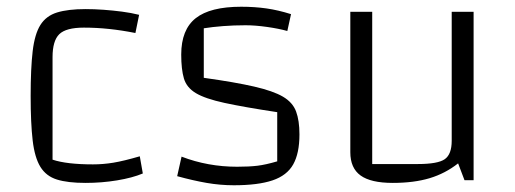

<svg xmlns="http://www.w3.org/2000/svg" viewBox="-20 -535 1530 570"><path d="M234 8Q181 8 149 -2Q117 -12 100 -39.5Q83 -67 77 -118Q71 -169 71 -250Q71 -332 77 -383Q83 -434 100 -461Q117 -488 149.5 -498Q182 -508 234 -508Q260 -508 287.5 -506Q315 -504 342 -500.5Q369 -497 393 -491L382 -437Q342 -445 304 -449Q266 -453 229 -453Q176 -453 156 -433.5Q136 -414 136 -365V-61Q178 -47 256 -47Q286 -47 316.5 -52Q347 -57 395 -71L404 -20Q373 -7 327.5 0.5Q282 8 234 8Z M518 -373Q518 -447 561 -481Q604 -515 696 -515Q736 -515 771 -510Q806 -505 844 -493L833 -443Q808 -450 773 -455Q738 -460 709 -460Q674 -460 642 -457.5Q610 -455 585 -451V-304Q678 -291 734.5 -278Q791 -265 820 -248Q849 -231 859 -204Q869 -177 869 -136Q869 -80 850.5 -47Q832 -14 789 0.5Q746 15 674 15Q634 15 593.5 8Q553 1 506 -12L519 -70Q597 -40 684 -40Q720 -40 744.5 -43Q769 -46 803 -56V-202Q704 -217 646.5 -229.5Q589 -242 561.5 -258.5Q534 -275 526 -302Q518 -329 518 -373Z M1386 -500V0H1359L1340 -50Q1302 -20 1255.5 -6Q1209 8 1146 8Q1081 8 1050.5 -14Q1020 -36 1020 -83V-500H1085V-48H1220Q1280 -48 1300.5 -62.5Q1321 -77 1321 -117V-500Z"/></svg>

Font: Changa ExtraLight ExtraLight
Style: Regular
Weight: 250
Version: Version 3.002; ttfautohint (v1.8.2)